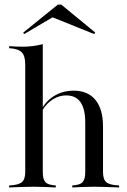

<svg xmlns="http://www.w3.org/2000/svg" viewBox="-20 -826 559 846"><path d="M298.4 0V-8.9Q331.5 -10.5 343.5 -23Q355.6 -35.5 355.6 -66.9V-285.5Q355.6 -346 334.7 -375.8Q313.7 -405.6 271.8 -405.6Q241.1 -405.6 213.7 -388.7Q186.3 -371.8 166.9 -340.3V-350.8Q187.9 -386.3 224.2 -406.5Q260.5 -426.6 304 -426.6Q366.9 -426.6 400.4 -385.9Q433.9 -345.2 433.9 -269.4V-66.9Q433.9 -35.5 448.8 -23Q463.7 -10.5 504.8 -8.9V0Q494.4 -0.8 476.2 -1.2Q458.1 -1.6 437.1 -2.4Q416.1 -3.2 396 -3.2Q366.9 -3.2 339.5 -2Q312.1 -0.8 298.4 0ZM20.2 0V-8.9Q60.5 -10.5 75.8 -23Q91.1 -35.5 91.1 -66.9V-542.7Q91.1 -579.8 75.8 -595.6Q60.5 -611.3 20.2 -613.7V-622.6Q34.7 -621.8 48.8 -621Q62.9 -620.2 77.4 -620.2Q101.6 -620.2 124.6 -623Q147.6 -625.8 168.5 -631.5V-66.9Q168.5 -35.5 180.6 -23Q192.7 -10.5 225.8 -8.9V0Q209.7 -0.8 183.1 -2Q156.5 -3.2 129 -3.2Q101.6 -3.2 71.4 -2Q41.1 -0.8 20.2 0ZM86.3 -675.8 82.3 -682.3 234.7 -805.6H250L399.2 -683.1L395.2 -675.8L199.2 -754.8H220.2Z"/></svg>

Font: Playfair 144pt
Style: Regular
Weight: 400
Designer: Claus Eggers Sørensen
Foundry: Claus Eggers Sørensen
Version: Version 2.001;gftools[0.9.30]